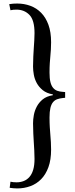

<svg xmlns="http://www.w3.org/2000/svg" viewBox="-20 -866 420 1075"><path d="M173.3 -680.2Q173.3 -753.4 144.8 -782.7Q116.2 -812 72.8 -812Q63.5 -812 54.7 -811.3Q45.9 -810.5 38.6 -808.6L31.7 -842.8Q41.5 -844.7 54.2 -845.5Q66.9 -846.2 76.7 -846.2Q115.2 -846.2 149.9 -833.5Q184.6 -820.8 210.4 -794.4Q236.3 -768.1 251.2 -727.3Q266.1 -686.5 266.1 -629.4Q266.1 -606.4 264.9 -588.9Q263.7 -571.3 262 -552.7Q260.3 -534.2 258.8 -512.2Q257.3 -490.2 257.3 -459.5Q257.3 -427.2 262.2 -407Q267.1 -386.7 276.9 -374.8Q286.6 -362.8 300.5 -357.7Q314.5 -352.5 333 -351.6L344.7 -350.6V-318.4L333 -317.4Q314.5 -315.4 300.5 -310.5Q286.6 -305.7 276.9 -293.9Q267.1 -282.2 262.2 -261.5Q257.3 -240.7 257.3 -208.5Q257.3 -177.7 258.8 -153.8Q260.3 -129.9 262 -109.9Q263.7 -89.8 264.9 -70.1Q266.1 -50.3 266.1 -28.3Q266.1 28.8 251.2 69.8Q236.3 110.8 210.4 137.2Q184.6 163.6 149.9 176.3Q115.2 189 76.7 189Q66.9 189 55.4 188Q43.9 187 34.2 185.5L38.6 151.4Q53.7 154.8 72.8 154.8Q94.2 154.8 112.5 147.7Q130.9 140.6 144.5 125.2Q158.2 109.9 165.8 84.7Q173.3 59.6 173.3 23.9Q173.3 -2 171.9 -23.9Q170.4 -45.9 169.2 -69.1Q168 -92.3 166.5 -117.7Q165 -143.1 165 -175.8Q165 -196.8 169.4 -221.4Q173.8 -246.1 185.8 -269Q197.8 -292 219.2 -309.6Q240.7 -327.1 275.9 -333V-337.4Q240.7 -343.8 219.2 -361.3Q197.8 -378.9 185.8 -400.9Q173.8 -422.9 169.4 -447.5Q165 -472.2 165 -493.2Q165 -525.4 166.5 -550.5Q168 -575.7 169.2 -597.2Q170.4 -618.7 171.9 -638.4Q173.3 -658.2 173.3 -680.2Z"/></svg>

Font: Noto Nastaliq Urdu
Style: Regular
Weight: 400
Designer: Monotype Design Team
Foundry: Monotype Imaging Inc.
Version: Version 1.02 uh